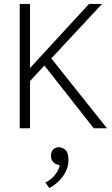

<svg xmlns="http://www.w3.org/2000/svg" viewBox="-20 -650 567 973"><path d="M80 0V-630H132V-305L431 -630H497L240 -354L522 0H455L205 -318L132 -239V0ZM278 186Q261 183 249.5 171Q238 159 238 138Q238 120 249.5 108Q261 96 279 96Q295 96 311 109.5Q327 123 327 162Q327 185 319 206Q311 227 297.5 245.5Q284 264 266.5 278.5Q249 293 230 303L210 275Q240 260 259 236Q278 212 283 187Z"/></svg>

Font: Mukta Malar ExtraLight
Style: Regular
Weight: 275
Designer: Aadarsh Rajan, Girish Dalvi, Yashodeep Gholap
Foundry: Ek Type
Version: Version 2.538;PS 1.000;hotconv 16.6.51;makeotf.lib2.5.65220;